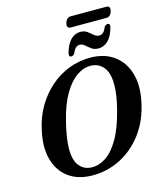

<svg xmlns="http://www.w3.org/2000/svg" viewBox="-143 -1101 1027 1217"><g transform="rotate(-15 371.0 -493.0)"><path d="M494.5 -712.5Q585 -710.5 645.5 -665.2Q706 -620 729.2 -540.8Q752.5 -461.5 730.5 -358.5Q707 -241.5 644.5 -157.8Q582 -74 494 -29.8Q406 14.5 305 12.5Q214 10.5 153.5 -35Q93 -80.5 71.2 -162.2Q49.5 -244 75.5 -354Q92 -431 130.5 -496.8Q169 -562.5 224.5 -611.5Q280 -660.5 348.8 -687Q417.5 -713.5 494.5 -712.5ZM320 -38Q366.5 -36.5 412.2 -66Q458 -95.5 498.5 -164Q539 -232.5 568.5 -348Q581.5 -398.5 587.2 -439Q593 -479.5 592.5 -511Q592.5 -585 561.8 -622.5Q531 -660 482.5 -662Q435 -664 388.2 -632.8Q341.5 -601.5 302 -534.5Q262.5 -467.5 237 -363.5Q223 -308 216.5 -264.5Q210 -221 210 -188Q210 -112 240 -75.8Q270 -39.5 320 -38ZM557 -755Q529.5 -755 511.5 -768.2Q493.5 -781.5 478.5 -795Q463.5 -808.5 445.5 -808.5Q416 -808.5 400 -767Q391.5 -751 376.5 -751Q358 -751 365 -777.5Q379.5 -831 407 -858.8Q434.5 -886.5 470 -886.5Q497.5 -886.5 515.8 -873Q534 -859.5 549 -846.2Q564 -833 582.5 -833Q612 -833 627.5 -874Q636 -890 651 -890Q669.5 -890 662.5 -863.5Q648 -809.5 620.2 -782.2Q592.5 -755 557 -755ZM400.5 -963Q410 -997.5 439.5 -997.5H671Q700.5 -997.5 691 -963Q682 -929 652.5 -929H421Q391.5 -929 400.5 -963Z"/></g></svg>

Font: Fraunces 72pt Soft SemiBold
Style: Italic
Weight: 600
Italic angle: -16°
Version: Version 1.000;[b76b70a41]